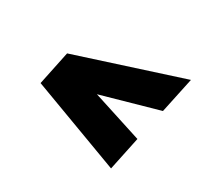

<svg xmlns="http://www.w3.org/2000/svg" viewBox="-95 -596 731 685"><g transform="rotate(30 270.5 -253.0)"><path d="M426 -45 56 -183 85 -322 515 -461 484 -315 250 -249 455 -183Z"/></g></svg>

Font: Saira Black
Style: Italic
Weight: 900
Italic angle: -12°
Designer: Hector Gatti with collaboration of the Omnibus-Type team
Foundry: Omnibus-Type
Version: Version 1.100; ttfautohint (v1.8.3)